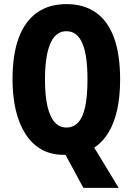

<svg xmlns="http://www.w3.org/2000/svg" viewBox="-20 -745 646 935"><path d="M565 -358Q565 -275 550.5 -210Q536 -145 508 -99Q480 -53 439 -26L558 170H386L299 9Q298 9 295.5 9Q293 9 290 9Q228 9 181.5 -17.5Q135 -44 103.5 -93.5Q72 -143 56.5 -210Q41 -277 41 -359Q41 -479 71 -560Q101 -641 159.5 -683Q218 -725 304 -725Q389 -725 447.5 -683.5Q506 -642 535.5 -560.5Q565 -479 565 -358ZM199 -358Q199 -280 211 -228Q223 -176 246 -150Q269 -124 303 -124Q338 -124 361 -149Q384 -174 395 -226Q406 -278 406 -358Q406 -478 380.5 -535.5Q355 -593 304 -593Q269 -593 246 -567Q223 -541 211 -489Q199 -437 199 -358Z"/></svg>

Font: Noto Sans Khmer ExtraCondensed ExtraBold
Style: Regular
Weight: 800
Width: 2
Designer: Danh Hong and the Monotype Design Team
Foundry: Monotype Imaging Inc.
Version: Version 2.004